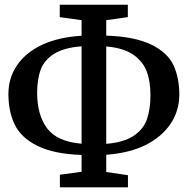

<svg xmlns="http://www.w3.org/2000/svg" viewBox="-20 -784 807 825"><path d="M330.6 -45.9V-118.2Q211.4 -122.1 139.9 -157.7Q68.4 -193.4 41.5 -252.4Q16.1 -307.6 16.1 -379.9Q16.1 -448.7 53 -503.2Q89.8 -557.6 160.2 -591.3Q231.9 -624.5 330.6 -630.4V-697.3L236.8 -710.4V-763.7H529.3V-710.4L436.5 -697.3V-630.9Q557.1 -627 628.4 -593Q699.7 -559.1 726.1 -502.4Q750.5 -447.8 750.5 -377.4Q750.5 -308.1 712.9 -252Q675.3 -195.8 605 -160.6Q534.7 -126 436.5 -119.1V-44.9L529.8 -31.2V21H237.3V-33.2ZM330.6 -585Q256.3 -579.6 213.1 -553Q169.9 -526.4 154.3 -483.4Q139.6 -441.9 139.6 -385.7Q139.6 -289.6 182.6 -232.4Q225.6 -175.3 330.6 -166.5ZM436.5 -166Q510.3 -171.9 553.2 -199.7Q596.2 -227.5 611.8 -272.9Q626.5 -316.4 626.5 -375Q626.5 -434.1 610.8 -476.1Q595.2 -518.1 555.7 -546.9Q513.7 -577.6 436.5 -584.5Z"/></svg>

Font: Merriweather
Style: Regular
Weight: 400
Designer: Eben Sorkin
Foundry: Eben Sorkin
Version: Version 1.584; ttfautohint (v1.8.1)